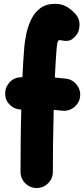

<svg xmlns="http://www.w3.org/2000/svg" viewBox="-20 -889 437 995"><path d="M6.8 -398.4Q4.9 -433.1 27.3 -459.7Q49.8 -486.3 84 -488.3Q89.8 -488.8 96.2 -489.3Q98.1 -532.2 100.6 -572Q103 -611.8 106 -646Q108.4 -673.8 116 -711.7Q123.5 -749.5 140.4 -785.6Q157.2 -821.8 187.5 -845.5Q217.8 -869.1 265.6 -869.1Q302.7 -869.1 329.3 -851.8Q356 -834.5 373 -814.5Q393.6 -790.5 392.1 -757.3Q390.6 -724.1 374 -705.1Q355 -682.6 339.1 -679Q323.2 -675.3 305.2 -678.7Q294.4 -681.2 288.1 -681.2Q282.2 -681.2 278.8 -671.6Q275.4 -662.1 272.9 -631.8Q270.5 -601.1 268.3 -564.5Q266.1 -527.8 264.2 -487.3Q292 -484.9 321.3 -481.4Q355.5 -477.5 377.2 -450.2Q398.9 -422.9 395 -388.7Q391.1 -354.5 363.5 -333Q335.9 -311.5 301.8 -315.4Q279.3 -317.9 258.3 -319.8Q255.9 -231.4 254.9 -147Q253.9 -62.5 253.9 2Q253.9 36.1 229.2 60.8Q204.6 85.4 169.9 85.4Q135.7 85.4 111.1 60.8Q86.4 36.1 86.4 2Q86.4 -63 87.2 -147.7Q87.9 -232.4 90.3 -321.3Q58.1 -321.3 33.4 -343.5Q8.8 -365.7 6.8 -398.4Z"/></svg>

Font: Mikhak Black
Style: Regular
Weight: 900
Designer: Amin Abedi
Version: Version 3.3